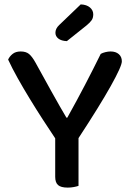

<svg xmlns="http://www.w3.org/2000/svg" viewBox="-20 -847 597 873"><path d="M534 -568Q534 -546 484 -456.5Q434 -367 337 -219V-2Q329 1 315.5 3.5Q302 6 288 6Q257 6 244 -5.5Q231 -17 231 -43V-218Q204 -258 174 -304.5Q144 -351 115 -398.5Q86 -446 60.5 -491.5Q35 -537 17 -576Q23 -590 37 -601.5Q51 -613 74 -613Q98 -613 112 -601.5Q126 -590 141 -563Q153 -542 172 -507Q191 -472 212 -434.5Q233 -397 252 -363.5Q271 -330 282 -312H286Q308 -352 328 -388.5Q348 -425 366 -460Q384 -495 402 -530Q420 -565 438 -602Q447 -607 459.5 -610Q472 -613 483 -613Q506 -613 520 -601Q534 -589 534 -568ZM347 -827Q374 -826 389 -813Q404 -800 404 -782Q404 -766 397 -755.5Q390 -745 373 -731L284 -660Q259 -661 245.5 -671.5Q232 -682 232 -698Q232 -717 249 -733Z"/></svg>

Font: Baloo Tammudu 2 Medium
Style: Regular
Weight: 500
Designer: Maithili Shingre, Omkar Shende and Ek Type
Foundry: Ek Type
Version: Version 1.640;hotconv 1.0.111;makeotfexe 2.5.65597; ttfautoh